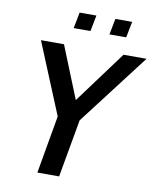

<svg xmlns="http://www.w3.org/2000/svg" viewBox="-95 -954 837 1026"><g transform="rotate(10 324.0 -440.5)"><path d="M234 -314 75 -700H200L314 -417L523 -700H648L353 -314L297 0H179ZM253 -881H344L327 -794H236ZM447 -881H538L521 -794H430Z"/></g></svg>

Font: Cabin SemiBold
Style: Italic
Weight: 600
Italic angle: -7°
Designer: Pablo Impallari
Foundry: Pablo Impallari. http://www.impallari.com Igino Marini. http://www.ikern.com
Version: Version 2.200